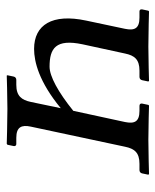

<svg xmlns="http://www.w3.org/2000/svg" viewBox="35 -506 472 583"><g transform="rotate(-90 271.5 -215.0)"><path d="M192 -72 226 -229C283 -275 331 -301 360 -301C416 -301 445 -282 428 -201L400 -72C394 -43 382 -28 348 -28H329C324 -28 320 -25 319 -20L315 -1L317 1C317 1 385 -1 421 -1C460 -1 528 1 528 1L530 -1L534 -20C535 -25 532 -28 528 -28H509C476 -28 469 -43 475 -72L500 -190C522 -293 487 -348 414 -348C375 -348 314 -333 234 -267L253 -358C259 -386 271 -402 305 -402H320C325 -402 329 -405 330 -410L334 -429L333 -431C333 -431 268 -429 232 -429C193 -429 126 -431 126 -431L123 -429L119 -410C118 -405 121 -402 125 -402H144C177 -402 184 -386 178 -358L117 -72C111 -43 99 -28 65 -28H46C41 -28 37 -25 36 -20L32 -1L34 1C34 1 102 -1 138 -1C177 -1 242 1 242 1L244 -1L248 -20C249 -25 246 -28 241 -28H226C193 -28 186 -43 192 -72Z"/></g></svg>

Font: Libertinus Sans
Style: Italic
Weight: 400
Italic angle: -12°
Designer: Philipp H. Poll, Khaled Hosny
Foundry: Caleb Maclennan
Version: Version 7.050;RELEASE